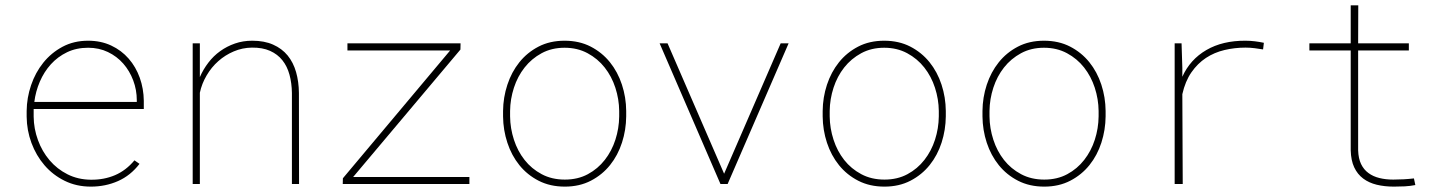

<svg xmlns="http://www.w3.org/2000/svg" viewBox="-20 -691 5441 721"><path d="M321.3 9.8Q267.1 9.8 222.9 -12Q178.7 -33.7 147.2 -70.3Q115.7 -106.9 98.1 -154.3Q80.6 -201.7 80.1 -252.9V-274.4Q80.6 -323.7 96.7 -371.1Q112.8 -418.5 142.6 -455.6Q172.4 -492.7 214.8 -515.4Q257.3 -538.1 311 -538.1Q358.9 -538.1 397.5 -520Q436 -502 463.1 -470.9Q490.2 -439.9 504.9 -398.9Q519.5 -357.9 520 -312.5V-281.7H106.4V-274.4V-252.9Q106.9 -207.5 122.6 -164.8Q138.2 -122.1 166.3 -89.1Q194.3 -56.2 233.6 -36.4Q272.9 -16.6 321.3 -16.1Q370.6 -15.6 411.9 -33.2Q453.1 -50.8 484.9 -88.9L503.9 -75.7Q470.2 -31.7 423.1 -11Q376 9.8 321.3 9.8ZM311 -511.7Q267.1 -511.7 231.9 -494.9Q196.8 -478 171.1 -449.7Q145.5 -421.4 129.6 -384.5Q113.8 -347.7 108.9 -308.1H493.7V-314.5Q493.7 -353.5 480.2 -389.2Q466.8 -424.8 442.9 -452.1Q418.9 -479.5 385.3 -495.6Q351.6 -511.7 311 -511.7Z M730.5 -401.4Q743.2 -430.7 762.5 -455.8Q781.7 -481 806.9 -499Q832 -517.1 862.3 -527.6Q892.6 -538.1 927.2 -538.1Q972.7 -538.1 1005.6 -523.4Q1038.6 -508.8 1060.1 -482.7Q1081.5 -456.5 1091.8 -420.4Q1102.1 -384.3 1102.5 -341.8L1103 0H1076.2V-341.8Q1075.7 -378.9 1067.1 -410.4Q1058.6 -441.9 1040.5 -464.6Q1022.5 -487.3 994.1 -500Q965.8 -512.7 925.8 -512.2Q890.1 -511.7 857.9 -498Q825.7 -484.4 799.8 -461.4Q773.9 -438.5 755.9 -407.7Q737.8 -377 730.5 -342.8V0H703.6V-528.3H730.5V-401.4Z M1306.2 -26.4H1742.7V0H1267.1L1267.6 -21.5L1670.4 -501.5H1284.7V-528.3H1709.5L1709 -504.9Z M1869.1 -274.4Q1869.6 -325.2 1885.3 -372.8Q1900.9 -420.4 1930.2 -457Q1959.5 -493.7 2002.2 -515.9Q2044.9 -538.1 2100.1 -538.1Q2155.3 -538.1 2198 -516.1Q2240.7 -494.1 2270.3 -457.5Q2299.8 -420.9 2315.4 -373.3Q2331.1 -325.7 2331.5 -274.4V-253.9Q2331.1 -203.1 2315.7 -155.5Q2300.3 -107.9 2271 -71.3Q2241.7 -34.7 2199 -12.5Q2156.2 9.8 2101.1 9.8Q2045.9 9.8 2002.9 -12.2Q1960 -34.2 1930.4 -70.8Q1900.9 -107.4 1885.3 -155Q1869.6 -202.6 1869.1 -253.9ZM1895.5 -253.9Q1896 -209 1909.9 -166.3Q1923.8 -123.5 1950 -90.3Q1976.1 -57.1 2014.2 -36.9Q2052.2 -16.6 2101.1 -16.6Q2149.9 -16.6 2187.5 -36.9Q2225.1 -57.1 2251.2 -90.6Q2277.3 -124 2291 -166.5Q2304.7 -209 2305.2 -253.9V-274.4Q2304.7 -318.8 2290.8 -361.6Q2276.9 -404.3 2250.7 -437.5Q2224.6 -470.7 2186.5 -491.2Q2148.4 -511.7 2100.1 -511.7Q2051.8 -511.7 2013.9 -491.2Q1976.1 -470.7 1950 -437.5Q1923.8 -404.3 1909.9 -361.6Q1896 -318.8 1895.5 -274.4Z M2699.2 -38.6 2911.6 -528.3H2941.4L2712.4 0H2685.5L2457 -528.3H2486.8Z M3069.3 -274.4Q3069.8 -325.2 3085.4 -372.8Q3101.1 -420.4 3130.4 -457Q3159.7 -493.7 3202.4 -515.9Q3245.1 -538.1 3300.3 -538.1Q3355.5 -538.1 3398.2 -516.1Q3440.9 -494.1 3470.5 -457.5Q3500 -420.9 3515.6 -373.3Q3531.2 -325.7 3531.7 -274.4V-253.9Q3531.2 -203.1 3515.9 -155.5Q3500.5 -107.9 3471.2 -71.3Q3441.9 -34.7 3399.2 -12.5Q3356.4 9.8 3301.3 9.8Q3246.1 9.8 3203.1 -12.2Q3160.2 -34.2 3130.6 -70.8Q3101.1 -107.4 3085.4 -155Q3069.8 -202.6 3069.3 -253.9ZM3095.7 -253.9Q3096.2 -209 3110.1 -166.3Q3124 -123.5 3150.1 -90.3Q3176.3 -57.1 3214.4 -36.9Q3252.4 -16.6 3301.3 -16.6Q3350.1 -16.6 3387.7 -36.9Q3425.3 -57.1 3451.4 -90.6Q3477.5 -124 3491.2 -166.5Q3504.9 -209 3505.4 -253.9V-274.4Q3504.9 -318.8 3491 -361.6Q3477.1 -404.3 3450.9 -437.5Q3424.8 -470.7 3386.7 -491.2Q3348.6 -511.7 3300.3 -511.7Q3252 -511.7 3214.1 -491.2Q3176.3 -470.7 3150.1 -437.5Q3124 -404.3 3110.1 -361.6Q3096.2 -318.8 3095.7 -274.4Z M3669.4 -274.4Q3669.9 -325.2 3685.5 -372.8Q3701.2 -420.4 3730.5 -457Q3759.8 -493.7 3802.5 -515.9Q3845.2 -538.1 3900.4 -538.1Q3955.6 -538.1 3998.3 -516.1Q4041 -494.1 4070.6 -457.5Q4100.1 -420.9 4115.7 -373.3Q4131.3 -325.7 4131.8 -274.4V-253.9Q4131.3 -203.1 4116 -155.5Q4100.6 -107.9 4071.3 -71.3Q4042 -34.7 3999.3 -12.5Q3956.5 9.8 3901.4 9.8Q3846.2 9.8 3803.2 -12.2Q3760.3 -34.2 3730.7 -70.8Q3701.2 -107.4 3685.5 -155Q3669.9 -202.6 3669.4 -253.9ZM3695.8 -253.9Q3696.3 -209 3710.2 -166.3Q3724.1 -123.5 3750.2 -90.3Q3776.4 -57.1 3814.5 -36.9Q3852.5 -16.6 3901.4 -16.6Q3950.2 -16.6 3987.8 -36.9Q4025.4 -57.1 4051.5 -90.6Q4077.6 -124 4091.3 -166.5Q4105 -209 4105.5 -253.9V-274.4Q4105 -318.8 4091.1 -361.6Q4077.1 -404.3 4051 -437.5Q4024.9 -470.7 3986.8 -491.2Q3948.7 -511.7 3900.4 -511.7Q3852.1 -511.7 3814.2 -491.2Q3776.4 -470.7 3750.2 -437.5Q3724.1 -404.3 3710.2 -361.6Q3696.3 -318.8 3695.8 -274.4Z M4657.2 -538.1Q4674.8 -538.1 4692.4 -535.9Q4710 -533.7 4726.1 -530.3L4723.1 -505.4Q4709 -507.8 4691.7 -510Q4674.3 -512.2 4657.2 -512.2Q4616.7 -512.2 4578.4 -503.2Q4540 -494.1 4508.5 -473.4Q4477.1 -452.6 4453.9 -419.2Q4430.7 -385.7 4419.9 -337.4L4421.4 0H4391.1V-528.3H4417L4419.9 -436.5V-402.8Q4449.2 -467.8 4510.3 -503.2Q4571.3 -538.6 4657.2 -538.1Z M5080.6 -670.9 5080.1 -528.3H5270.5V-501.5H5080.1V-126.5Q5081.1 -95.7 5091.1 -75Q5101.1 -54.2 5118.7 -41.3Q5136.2 -28.3 5159.9 -22.5Q5183.6 -16.6 5211.9 -16.6Q5251.5 -16.6 5289.6 -21L5294.9 3.9Q5274.9 7.8 5254.9 8.8Q5234.9 9.8 5214.4 9.8Q5179.2 9.8 5149.9 2.7Q5120.6 -4.4 5099.1 -20.5Q5077.6 -36.6 5065.4 -62.5Q5053.2 -88.4 5052.2 -126.5V-501.5H4897V-528.3H5052.2V-670.9Z"/></svg>

Font: Roboto Mono Thin
Style: Regular
Weight: 250
Designer: Google
Version: Version 2.000985; 2015; ttfautohint (v1.3)